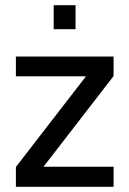

<svg xmlns="http://www.w3.org/2000/svg" viewBox="-20 -717 497 737"><path d="M41 0V-76L310 -424H41V-500H416V-425L147 -77H416V0ZM186 -605V-697H270V-605Z"/></svg>

Font: Cairo Medium
Style: Regular
Weight: 500
Designer: Mohamed Gaber, Accademia di Belle Arti di Urbino
Foundry: Kief Type Foundry, Accademia di Belle Arti di Urbino
Version: Version 3.117